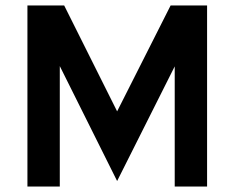

<svg xmlns="http://www.w3.org/2000/svg" viewBox="-20 -680 856 700"><path d="M407 -20 198 -439V0H80V-660H214L407 -274L602 -660H735V0H617V-438Z"/></svg>

Font: Lil Grotesk Bold
Style: Regular
Weight: 700
Designer: Bastien Sozeau
Foundry: NBR — Bastien Sozeau
Version: Version 4.002; ttfautohint (v1.8.4.7-5d5b)